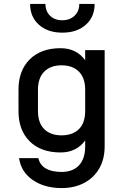

<svg xmlns="http://www.w3.org/2000/svg" viewBox="-20 -805 640 976"><path d="M293 151Q206 151 146.5 110Q87 69 77 -1H175Q183 34 213 51.5Q243 69 293 69Q350 69 381.5 35.5Q413 2 413 -61V-91Q368 -30 288 -30Q188 -30 131 -86.5Q74 -143 74 -240V-349Q74 -446 131 -503Q188 -560 288 -560Q368 -560 413 -499V-550H512V-61Q512 3 485 50.5Q458 98 408.5 124.5Q359 151 293 151ZM293 -473Q237 -473 205 -441Q173 -409 173 -349V-241Q173 -180 205 -148.5Q237 -117 293 -117Q349 -117 381 -148.5Q413 -180 413 -241V-349Q413 -409 381 -441Q349 -473 293 -473ZM297 -639Q223 -639 178 -679Q133 -719 133 -785H211Q211 -748 234.5 -725Q258 -702 296 -702Q335 -702 359 -725Q383 -748 383 -785H461Q461 -719 416 -679Q371 -639 297 -639Z"/></svg>

Font: Tiny Medium
Style: Regular
Weight: 500
Monospace: yes
Designer: Philipp Nurullin, Konstantin Bulenkov
Foundry: JetBrains
Version: Version 2.251; ttfautohint (v1.8.4.7-5d5b)